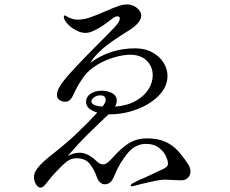

<svg xmlns="http://www.w3.org/2000/svg" viewBox="-20 -806 1040 870"><path d="M843 -29Q843 -12 831.5 -0.5Q820 11 801 11L770 10Q742 8 728 8Q706 8 657.5 19Q609 30 589 36Q582 38 578 38Q572 38 572 34Q572 30 582 24Q589 19 653 -9Q719 -40 723 -42Q733 -48 737 -52.5Q741 -57 741 -64Q741 -80 730.5 -101Q720 -122 698 -138Q676 -154 642 -154Q593 -154 558 -111.5Q523 -69 501 -16Q489 13 478.5 21Q468 29 454 29Q443 29 433.5 20.5Q424 12 419 -3Q408 -36 387.5 -62.5Q367 -89 326 -89Q308 -89 293 -80.5Q278 -72 261.5 -55.5Q245 -39 227 -20Q220 -13 200 12Q187 29 179.5 36.5Q172 44 164 44Q152 44 143 29Q134 14 134 -4Q134 -28 159 -55Q184 -82 221 -110Q279 -155 331.5 -205Q384 -255 421 -296Q399 -302 384.5 -314Q370 -326 370 -344Q370 -367 390 -381Q410 -395 442 -395Q467 -395 488 -384Q509 -373 509 -349Q509 -337 501 -323Q556 -327 594.5 -348.5Q633 -370 652.5 -401Q672 -432 672 -465Q672 -504 645 -531Q618 -558 569 -558Q538 -558 496 -545.5Q454 -533 420 -512Q380 -488 357 -455Q334 -422 322.5 -397.5Q311 -373 307 -366Q295 -345 276 -345Q262 -345 250 -352.5Q238 -360 238 -376Q238 -401 270 -442Q304 -486 444 -626Q493 -675 500 -683Q523 -709 523 -722Q523 -732 511 -732Q504 -732 495 -726Q486 -720 476 -712Q445 -688 430 -680Q409 -668 395 -662.5Q381 -657 366 -657Q346 -657 323 -669.5Q300 -682 284.5 -699.5Q269 -717 269 -730Q269 -736 273 -736Q275 -736 280 -733Q285 -730 291 -727Q302 -722 310.5 -719.5Q319 -717 333 -717Q359 -717 388 -727Q417 -737 458 -755Q492 -770 515 -778Q538 -786 556 -786Q580 -786 600 -770.5Q620 -755 620 -736Q620 -704 567 -670Q559 -665 527 -644.5Q495 -624 471.5 -606.5Q448 -589 431 -572Q407 -550 389 -521Q478 -587 593 -587Q637 -587 670 -569Q703 -551 721 -522Q739 -493 739 -462Q739 -414 700.5 -374Q662 -334 601.5 -311Q541 -288 479 -288H472L433 -251Q427 -245 383.5 -203Q340 -161 287 -99Q314 -114 339 -114Q378 -114 415 -78Q432 -61 447 -61Q457 -61 470 -71Q470 -71 489 -90Q528 -134 561 -155Q598 -179 646 -179Q693 -179 726 -165Q759 -151 782.5 -126.5Q806 -102 833 -61Q843 -45 843 -29ZM444 -323 446 -325Q459 -342 459 -353Q459 -374 434 -374Q419 -374 406.5 -365Q394 -356 394 -347Q394 -327 444 -323Z"/></svg>

Font: Shippori Mincho
Style: Regular
Weight: 400
Designer: FONTDASU
Foundry: FONTDASU / Google Inc. / but / Adobe
Version: Version 3.110; ttfautohint (v1.8.3)